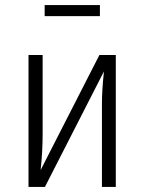

<svg xmlns="http://www.w3.org/2000/svg" viewBox="-20 -741 573 761"><path d="M439 0H384V-329Q384 -383 392 -458L158 0H93V-523H149V-212Q149 -139 141 -67L374 -523H439ZM157 -677V-721H376V-677Z"/></svg>

Font: Fira Sans Condensed Light
Style: Regular
Weight: 300
Width: 3
Designer: bBox Type GmbH & Carrois Corporate GbR & Edenspiekermann AG
Foundry: bBox Type GmbH & Carrois Corporate GbR & Edenspiekermann AG
Version: Version 4.301